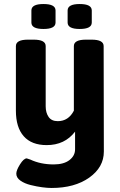

<svg xmlns="http://www.w3.org/2000/svg" viewBox="-20 -722 597 954"><path d="M495 -493 496 31Q496 109 423.5 160.5Q351 212 236 212Q216 212 189.5 208.5Q163 205 132.5 197.5Q102 190 81.5 175.5Q61 161 61 141Q61 124 79.5 94.5Q98 65 113 65Q115 65 131 71Q182 95 247 95Q297 95 325 73.5Q353 52 353 20V-68Q302 -1 212 -1Q137 -1 98 -45Q59 -89 59 -172V-493Q59 -525 119 -525H147Q207 -525 207 -493V-194Q207 -162 221.5 -141Q236 -120 267 -120Q320 -120 347 -172V-493Q347 -525 407 -525H435Q495 -525 495 -493ZM256 -670V-610Q256 -578 196 -578Q136 -578 136 -610V-670Q136 -702 196 -702Q256 -702 256 -670ZM436 -670V-610Q436 -578 376 -578Q316 -578 316 -610V-670Q316 -702 376 -702Q436 -702 436 -670Z"/></svg>

Font: mmAsap
Style: Bold
Weight: 700
Designer: Pablo Cosgaya
Foundry: Omnibus-Type
Version: Version 1.001